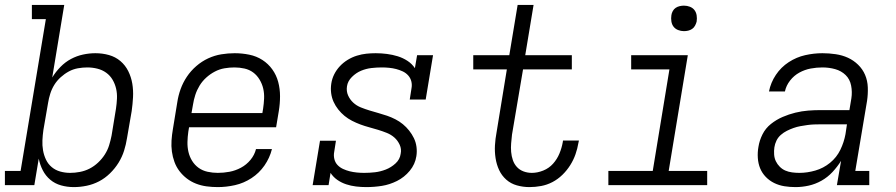

<svg xmlns="http://www.w3.org/2000/svg" viewBox="-33 -755 3653 783"><path d="M268 8Q241 8 216 1Q191 -6 172 -22Q153 -38 141.5 -60.5Q130 -83 125 -108L107 0H-13V-58H51L154 -677H97V-735H229L180 -439Q194 -462 213.5 -482Q233 -502 256.5 -514.5Q280 -527 305.5 -532.5Q331 -538 356 -538Q385 -538 411.5 -530.5Q438 -523 458 -506Q478 -489 490 -465Q502 -441 506.5 -414Q511 -387 509.5 -358.5Q508 -330 504 -302L485 -192Q481 -166 473 -140.5Q465 -115 450.5 -91.5Q436 -68 415.5 -48Q395 -28 371 -15.5Q347 -3 320.5 2.5Q294 8 268 8ZM253 -50Q273 -50 293.5 -54Q314 -58 332.5 -67.5Q351 -77 367 -92Q383 -107 394.5 -125Q406 -143 412 -162.5Q418 -182 422 -202L440 -312Q443 -332 444 -353Q445 -374 440.5 -393.5Q436 -413 426 -430Q416 -447 400 -458.5Q384 -470 364 -475Q344 -480 323 -480Q323 -480 323 -480Q323 -480 323 -480Q304 -480 284.5 -476.5Q265 -473 247.5 -463.5Q230 -454 214.5 -440Q199 -426 188.5 -409Q178 -392 172 -373Q166 -354 163 -335L144 -225Q141 -204 140 -183Q139 -162 142.5 -142Q146 -122 154.5 -104Q163 -86 178 -73.5Q193 -61 212.5 -55.5Q232 -50 253 -50Z M855 8Q832 8 809.5 5Q787 2 766.5 -6Q746 -14 729 -27Q712 -40 699 -57Q686 -74 678.5 -94.5Q671 -115 668 -137Q665 -159 666.5 -182Q668 -205 672 -228L690 -338Q694 -365 703.5 -391.5Q713 -418 729 -442Q745 -466 767.5 -485.5Q790 -505 816 -517Q842 -529 869.5 -533.5Q897 -538 924 -538Q954 -538 983.5 -532Q1013 -526 1037 -510.5Q1061 -495 1077.5 -472Q1094 -449 1101.5 -421Q1109 -393 1109 -362.5Q1109 -332 1104 -302L1093 -236H738L735 -218Q732 -197 731.5 -176Q731 -155 735.5 -135.5Q740 -116 750.5 -99Q761 -82 777 -70.5Q793 -59 813.5 -54.5Q834 -50 855 -50Q879 -50 903 -54.5Q927 -59 949.5 -71Q972 -83 988.5 -103Q1005 -123 1011 -147H1076Q1067 -111 1045.5 -80Q1024 -49 992.5 -28.5Q961 -8 925.5 0Q890 8 855 8ZM748 -294H1037L1040 -312Q1043 -332 1044 -353Q1045 -374 1040.5 -393.5Q1036 -413 1025.5 -430.5Q1015 -448 999.5 -459.5Q984 -471 964 -475.5Q944 -480 923 -480Q903 -480 882.5 -476.5Q862 -473 843 -463Q824 -453 808 -438.5Q792 -424 781 -406Q770 -388 763.5 -368Q757 -348 754 -328Z M1461 8Q1440 8 1419 5.5Q1398 3 1378.5 -3.5Q1359 -10 1342.5 -21.5Q1326 -33 1315 -50L1307 0H1242L1272 -181H1337L1330 -136Q1327 -121 1330.5 -106.5Q1334 -92 1343.5 -82Q1353 -72 1366 -66Q1379 -60 1393 -56.5Q1407 -53 1422 -51.5Q1437 -50 1452 -50Q1474 -50 1496 -52.5Q1518 -55 1540 -63.5Q1562 -72 1580 -88.5Q1598 -105 1601 -128Q1605 -147 1597 -164.5Q1589 -182 1575.5 -194Q1562 -206 1544.5 -213Q1527 -220 1509 -225.5Q1491 -231 1472.5 -236Q1454 -241 1436.5 -247.5Q1419 -254 1402.5 -262.5Q1386 -271 1372 -282.5Q1358 -294 1346.5 -308.5Q1335 -323 1327.5 -339.5Q1320 -356 1317.5 -375Q1315 -394 1318 -414Q1321 -434 1330 -452Q1339 -470 1353 -485Q1367 -500 1385 -511Q1403 -522 1422.5 -528Q1442 -534 1461 -536Q1480 -538 1499 -538Q1522 -538 1545 -535Q1568 -532 1589 -525.5Q1610 -519 1628.5 -507Q1647 -495 1659 -477L1668 -530H1733L1703 -349H1638L1645 -394Q1648 -409 1644.5 -423Q1641 -437 1631.5 -447.5Q1622 -458 1609 -464Q1596 -470 1582.5 -473.5Q1569 -477 1554 -478.5Q1539 -480 1524 -480Q1503 -480 1481.5 -477.5Q1460 -475 1439.5 -466.5Q1419 -458 1402 -441Q1385 -424 1382 -403Q1379 -383 1386.5 -366Q1394 -349 1407.5 -336.5Q1421 -324 1438.5 -317Q1456 -310 1474 -304.5Q1492 -299 1510 -294Q1528 -289 1545.5 -283Q1563 -277 1579.5 -268.5Q1596 -260 1610 -248.5Q1624 -237 1635.5 -222.5Q1647 -208 1655 -191.5Q1663 -175 1665.5 -156Q1668 -137 1665 -118Q1660 -85 1638 -58.5Q1616 -32 1586 -17Q1556 -2 1524.5 3Q1493 8 1461 8Z M2126 8Q2100 8 2075 1Q2050 -6 2031.5 -22.5Q2013 -39 2002.5 -61.5Q1992 -84 1988 -110Q1984 -136 1985.5 -162.5Q1987 -189 1992 -215L2034 -472H1897V-530H2044L2078 -735H2143L2109 -530H2299V-472H2100L2055 -206Q2053 -188 2051.5 -170.5Q2050 -153 2051.5 -135.5Q2053 -118 2058.5 -102Q2064 -86 2075 -74Q2086 -62 2102 -56Q2118 -50 2136 -50Q2159 -50 2182.5 -59.5Q2206 -69 2222.5 -87.5Q2239 -106 2248.5 -129Q2258 -152 2262 -175Q2262 -177 2262.5 -178.5Q2263 -180 2263 -182H2328Q2327 -180 2327 -177.5Q2327 -175 2326 -173Q2322 -149 2314 -126Q2306 -103 2292.5 -81.5Q2279 -60 2260.5 -42Q2242 -24 2220 -12.5Q2198 -1 2174 3.5Q2150 8 2126 8Z M2448 0V-58H2629L2697 -472H2541V-530H2772L2694 -58H2851V0ZM2756 -628Q2744 -628 2732.5 -632.5Q2721 -637 2714 -646Q2707 -655 2705 -667.5Q2703 -680 2705 -693Q2706 -701 2710.5 -709.5Q2715 -718 2722.5 -723Q2730 -728 2739 -730Q2748 -732 2756 -732Q2769 -732 2780.5 -727.5Q2792 -723 2799 -714Q2806 -705 2808 -692.5Q2810 -680 2808 -667Q2806 -659 2801.5 -650.5Q2797 -642 2789.5 -637Q2782 -632 2773.5 -630Q2765 -628 2756 -628Z M3211 8Q3188 8 3166 4.5Q3144 1 3124.5 -8.5Q3105 -18 3090 -33.5Q3075 -49 3067 -68.5Q3059 -88 3057.5 -111Q3056 -134 3060 -156Q3064 -182 3076.5 -207Q3089 -232 3111 -249.5Q3133 -267 3158.5 -278Q3184 -289 3210.5 -295.5Q3237 -302 3263 -304Q3289 -306 3315 -306H3431L3439 -354Q3443 -380 3438 -406Q3433 -432 3415.5 -449Q3398 -466 3373 -473Q3348 -480 3321 -480Q3297 -480 3273 -475.5Q3249 -471 3227 -459Q3205 -447 3189 -426.5Q3173 -406 3168 -382H3103Q3110 -418 3131 -449.5Q3152 -481 3183.5 -501.5Q3215 -522 3250.5 -530Q3286 -538 3321 -538Q3348 -538 3375 -534Q3402 -530 3425 -519.5Q3448 -509 3466.5 -491Q3485 -473 3495 -449.5Q3505 -426 3506 -398.5Q3507 -371 3503 -344L3455 -58H3512V0H3380L3397 -99Q3382 -75 3362 -53.5Q3342 -32 3317 -18Q3292 -4 3265 2Q3238 8 3211 8ZM3227 -50Q3259 -50 3292 -59.5Q3325 -69 3352 -91Q3379 -113 3394 -144Q3409 -175 3415 -208L3421 -248H3315Q3301 -248 3287 -247.5Q3273 -247 3259 -245Q3245 -243 3231 -240.5Q3217 -238 3203 -233Q3189 -228 3176 -221.5Q3163 -215 3151.5 -205Q3140 -195 3133.5 -181.5Q3127 -168 3125 -154Q3123 -140 3124 -125Q3125 -110 3131 -97.5Q3137 -85 3147 -75Q3157 -65 3169.5 -59.5Q3182 -54 3197 -52Q3212 -50 3227 -50Z"/></svg>

Font: Iosevka Curly Slab LtExObl
Style: Regular
Weight: 300
Width: 7
Italic angle: -9°
Monospace: yes
Designer: Belleve Invis
Foundry: Belleve Invis
Version: Version 11.1.0; ttfautohint (v1.8.3)